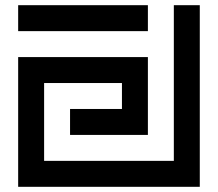

<svg xmlns="http://www.w3.org/2000/svg" viewBox="-20 -720 840 740"><path d="M650 -100H150V-400H450V-300H250V-200H550V-500H50V0H750V-700H650ZM50 -700V-600H550V-700Z"/></svg>

Font: Mourier
Style: Regular
Weight: 400
Designer: Eric Mourier
Foundry: Velvetyne Type Foundry
Version: Version 2.000;hotconv 1.0.109;makeotfexe 2.5.65596